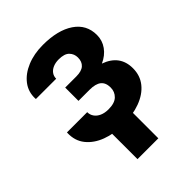

<svg xmlns="http://www.w3.org/2000/svg" viewBox="-205 -645 928 928"><g transform="rotate(-45 259.5 -181.0)"><path d="M252 9.8Q191.9 9.8 141.8 -9Q91.8 -27.8 62.5 -64.2Q33.2 -100.6 35.2 -153.3L35.6 -156.2H173.8Q173.8 -138.2 183.8 -123.8Q193.8 -109.4 212.4 -101.1Q231 -92.8 256.8 -92.8Q298.8 -92.8 318.6 -112.1Q338.4 -131.3 338.4 -160.2Q338.4 -193.4 318.8 -209Q299.3 -224.6 258.8 -224.6H182.6V-315.4H258.8Q294.9 -315.4 312 -330.8Q329.1 -346.2 329.1 -374.5Q329.1 -399.4 312.5 -416.7Q295.9 -434.1 256.8 -434.1Q234.9 -434.1 218 -427Q201.2 -419.9 191.7 -407Q182.1 -394 182.1 -376.5H43.9L43 -379.4Q41 -426.8 68.1 -462.2Q95.2 -497.6 143.3 -517.6Q191.4 -537.6 252 -537.6Q353.5 -537.6 412.4 -497.8Q471.2 -458 471.2 -386.7Q471.2 -349.1 449.7 -319.1Q428.2 -289.1 390.1 -272Q480.5 -239.7 480.5 -149.9Q480.5 -100.1 451.9 -64.5Q423.3 -28.8 371.6 -9.5Q319.8 9.8 252 9.8ZM185.1 176.3V-79.1H327.6V176.3Z"/></g></svg>

Font: Robotiche
Style: Bold
Weight: 700
Designer: Google
Version: Version 2.001